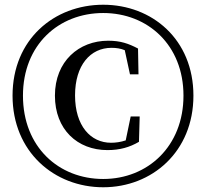

<svg xmlns="http://www.w3.org/2000/svg" viewBox="-20 -773 870 811"><path d="M416 18C622 18 797 -132 797 -369C797 -607 622 -753 416 -753C209 -753 33 -607 33 -369C33 -132 209 18 416 18ZM416 -17C228 -17 77 -152 77 -369C77 -584 228 -718 416 -718C604 -718 755 -583 755 -369C755 -155 604 -17 416 -17ZM434 -139C486 -139 528 -151 567 -174L570 -281H532L511 -180C490 -173 469 -170 449 -170C363 -170 297 -241 297 -370C297 -498 362 -571 451 -571C472 -571 490 -568 507 -561L529 -459H565L563 -568C523 -589 489 -601 437 -601C313 -601 212 -514 212 -369C212 -226 307 -139 434 -139Z"/></svg>

Font: GenKiMin2 TW SB
Style: Regular
Weight: 600
Version: Version 2.100;PS 2.1;hotconv 16.6.51;makeotf.lib2.5.65220 DE